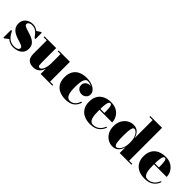

<svg xmlns="http://www.w3.org/2000/svg" viewBox="204 -1877 3014 3014"><g transform="rotate(45 1711.0 -370.0)"><path d="M35 10V-160H55Q79 -109.5 107 -76.2Q135 -43 169.2 -26.8Q203.5 -10.5 246.5 -10.5Q276.5 -10.5 298.2 -17.2Q320 -24 331.8 -35.8Q343.5 -47.5 343.5 -62.5Q343.5 -83 321.8 -95.8Q300 -108.5 266 -118.8Q232 -129 194 -142.2Q156 -155.5 121.8 -176Q87.5 -196.5 66 -230Q44.5 -263.5 44.5 -315Q44.5 -362 67.2 -396.5Q90 -431 128.8 -450Q167.5 -469 214.5 -469Q249 -469 276.2 -458Q303.5 -447 325.5 -429L390 -470H407V-330H387.5Q364.5 -362.5 341 -389.2Q317.5 -416 287.5 -432Q257.5 -448 215 -448Q194 -448 176.8 -441.2Q159.5 -434.5 149.2 -423.2Q139 -412 139 -398Q139 -377 161 -364Q183 -351 217.8 -340.5Q252.5 -330 291.2 -317.5Q330 -305 364.5 -285.2Q399 -265.5 421 -233.5Q443 -201.5 443 -152Q443 -92.5 413.2 -57Q383.5 -21.5 339.2 -5.8Q295 10 251.5 10Q210 10 176.5 -2.8Q143 -15.5 116 -40L52 10Z M692.5 10Q637.5 10 605.8 -9.8Q574 -29.5 560.5 -63.5Q547 -97.5 547 -141V-440.5H476.5V-460H737V-150.5Q737 -108.5 740.2 -88.2Q743.5 -68 751.2 -61.8Q759 -55.5 773 -55.5Q789.5 -55.5 803.8 -70Q818 -84.5 828.8 -110Q839.5 -135.5 845.8 -168.2Q852 -201 852 -237.5H869.5Q869.5 -199 861.8 -156Q854 -113 834.8 -75.2Q815.5 -37.5 781 -13.8Q746.5 10 692.5 10ZM852 0V-440.5H792V-460H1042V-19.5H1112V0Z M1410.5 10Q1340 10 1281.2 -13.5Q1222.5 -37 1187.2 -89.8Q1152 -142.5 1152 -230Q1152 -307.5 1182.5 -361Q1213 -414.5 1270.5 -442Q1328 -469.5 1408.5 -469.5Q1474.5 -469.5 1525.5 -450.8Q1576.5 -432 1605.5 -400Q1634.5 -368 1634.5 -328Q1634.5 -282.5 1603.2 -255.5Q1572 -228.5 1530.5 -228.5Q1505.5 -228.5 1480.8 -239.5Q1456 -250.5 1439.8 -272.5Q1423.5 -294.5 1423.5 -327Q1423.5 -372 1456.2 -397.8Q1489 -423.5 1530.5 -423.5Q1570.5 -423.5 1602 -398.2Q1633.5 -373 1633.5 -328H1614.5Q1614.5 -353.5 1599.2 -375.2Q1584 -397 1560 -412.8Q1536 -428.5 1509 -437.2Q1482 -446 1459 -446Q1430.5 -446 1414 -425.8Q1397.5 -405.5 1389.8 -373.2Q1382 -341 1379.8 -303.2Q1377.5 -265.5 1377.5 -230Q1377.5 -187 1381.8 -149.8Q1386 -112.5 1396.5 -84.5Q1407 -56.5 1425.5 -40.8Q1444 -25 1472.5 -25Q1509 -25 1536 -40.5Q1563 -56 1581.2 -82.8Q1599.5 -109.5 1610 -143.5H1630.5Q1611 -72.5 1558 -31.2Q1505 10 1410.5 10Z M1954.5 10Q1879 10 1820.8 -16.8Q1762.5 -43.5 1729.5 -96.8Q1696.5 -150 1696.5 -230Q1696.5 -310 1728.8 -363.2Q1761 -416.5 1818.5 -443.2Q1876 -470 1951.5 -470Q2026 -470 2077.8 -439Q2129.5 -408 2156.5 -359Q2183.5 -310 2183.5 -255.5H1763V-275.5H1992.5Q1992 -310 1991 -341.5Q1990 -373 1986.2 -397.8Q1982.5 -422.5 1974.2 -436.5Q1966 -450.5 1951.5 -450.5Q1937 -450.5 1927.2 -435.5Q1917.5 -420.5 1912 -393.2Q1906.5 -366 1904.2 -329.5Q1902 -293 1902 -250Q1902 -196 1905.8 -152.8Q1909.5 -109.5 1919.8 -79Q1930 -48.5 1948.5 -32.5Q1967 -16.5 1996.5 -16.5Q2057 -16.5 2101.8 -52Q2146.5 -87.5 2165 -143H2184.5Q2165 -78 2109 -34Q2053 10 1954.5 10Z M2451 9.5Q2396.5 9.5 2348 -19Q2299.5 -47.5 2269.2 -101Q2239 -154.5 2239 -229.5Q2239 -304.5 2269.2 -358.2Q2299.5 -412 2348 -440.8Q2396.5 -469.5 2451 -469.5Q2511 -469.5 2550.8 -432.8Q2590.5 -396 2607 -328V-730.5H2537V-750H2797V-19.5H2867V0H2607V-131Q2590.5 -63 2550.8 -26.8Q2511 9.5 2451 9.5ZM2502.5 -27.5Q2524.5 -27.5 2548.8 -50Q2573 -72.5 2590 -117.2Q2607 -162 2607 -229.5Q2607 -297.5 2590 -342.8Q2573 -388 2548.8 -410.5Q2524.5 -433 2502.5 -433Q2485.5 -433 2474.8 -413.2Q2464 -393.5 2459 -349Q2454 -304.5 2454 -229.5Q2454 -154.5 2459 -110.2Q2464 -66 2474.8 -46.8Q2485.5 -27.5 2502.5 -27.5Z M3164.5 10Q3089 10 3030.8 -16.8Q2972.5 -43.5 2939.5 -96.8Q2906.5 -150 2906.5 -230Q2906.5 -310 2938.8 -363.2Q2971 -416.5 3028.5 -443.2Q3086 -470 3161.5 -470Q3236 -470 3287.8 -439Q3339.5 -408 3366.5 -359Q3393.5 -310 3393.5 -255.5H2973V-275.5H3202.5Q3202 -310 3201 -341.5Q3200 -373 3196.2 -397.8Q3192.5 -422.5 3184.2 -436.5Q3176 -450.5 3161.5 -450.5Q3147 -450.5 3137.2 -435.5Q3127.5 -420.5 3122 -393.2Q3116.5 -366 3114.2 -329.5Q3112 -293 3112 -250Q3112 -196 3115.8 -152.8Q3119.5 -109.5 3129.8 -79Q3140 -48.5 3158.5 -32.5Q3177 -16.5 3206.5 -16.5Q3267 -16.5 3311.8 -52Q3356.5 -87.5 3375 -143H3394.5Q3375 -78 3319 -34Q3263 10 3164.5 10Z"/></g></svg>

Font: Bodoni Moda 11pt Black
Style: Regular
Weight: 900
Designer: Owen Earl
Foundry: indestructible type
Version: Version 2.004